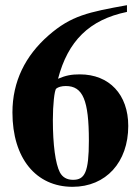

<svg xmlns="http://www.w3.org/2000/svg" viewBox="-20 -708 540 741"><path d="M323 -165C323 -43 307 -14 262 -14C238 -14 221 -24 211 -43C194 -76 184 -149 184 -245C184 -303 190 -360 197 -366C204 -372 218 -376 234 -376C300 -376 323 -321 323 -165ZM470 -688C321 -661 255 -648 167 -571C78 -493 28 -394 28 -274C28 -97 119 13 260 13C389 13 475 -82 475 -222C475 -343 402 -421 288 -421C256 -421 234 -417 204 -404C242 -549 324 -632 470 -662Z"/></svg>

Font: XITS Math
Style: Bold
Weight: 700
Designer: MicroPress Inc., with final additions and corrections provided by Coen Hoffman, Elsevier (retired)
Version: Version 1.302